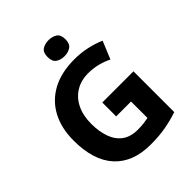

<svg xmlns="http://www.w3.org/2000/svg" viewBox="-254 -1075 1232 1232"><g transform="rotate(-45 362.0 -459.0)"><path d="M361 -401H644V-31Q588 -12 527.5 -1Q467 10 390 10Q230 10 144 -84Q58 -178 58 -358Q58 -470 101.5 -552Q145 -634 228 -679Q311 -724 431 -724Q488 -724 543 -712Q598 -700 643 -680L593 -559Q560 -576 518 -587Q476 -598 430 -598Q364 -598 315.5 -568Q267 -538 240.5 -483.5Q214 -429 214 -355Q214 -285 233 -231Q252 -177 293 -146.5Q334 -116 400 -116Q432 -116 454.5 -119Q477 -122 496 -126V-275H361ZM400 -928Q433 -928 457 -912.5Q481 -897 481 -855Q481 -814 457 -798Q433 -782 400 -782Q366 -782 342.5 -798Q319 -814 319 -855Q319 -897 342.5 -912.5Q366 -928 400 -928Z"/></g></svg>

Font: Noto Sans Duployan
Style: Bold
Weight: 700
Designer: David Corbett
Foundry: David Corbett
Version: Version 3.001